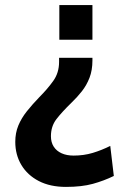

<svg xmlns="http://www.w3.org/2000/svg" viewBox="-20 -520 477 754"><path d="M343 -293V-283Q343 -244 331.5 -214.5Q320 -185 301.5 -161.5Q283 -138 261 -117Q223 -80 201.5 -52Q180 -24 180 15Q180 39 191 56Q202 73 222 82Q242 91 269 91Q309 91 344 80.5Q379 70 413 53L427 171Q388 190 344.5 202Q301 214 239 214Q177 214 132.5 191Q88 168 64 128Q40 88 40 37Q40 2 52 -27Q64 -56 85.5 -83Q107 -110 135 -139Q166 -170 189 -202Q212 -234 212 -277V-293ZM343 -500V-364H213V-500Z"/></svg>

Font: Cabin VF Beta
Style: Regular
Weight: 400
Designer: Pablo Impallari
Foundry: Pablo Impallari. http://www.impallari.com Igino Marini. http://www.ikern.com
Version: Version 2.200